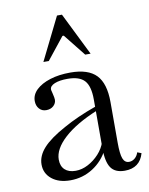

<svg xmlns="http://www.w3.org/2000/svg" viewBox="-82 -770 654 841"><g transform="rotate(-10 245.0 -349.5)"><path d="M405 11Q362 11 343.5 -16Q325 -43 325 -104V-320Q325 -379 302.5 -404Q280 -429 227 -429Q191 -429 169.5 -420Q148 -411 148 -396Q148 -392 149.5 -387.5Q151 -383 152 -377Q157 -357 157 -349Q157 -333 144.5 -321.5Q132 -310 112 -310Q93 -310 81 -323.5Q69 -337 69 -358Q69 -386 91.5 -407.5Q114 -429 153.5 -441.5Q193 -454 244 -454Q323 -454 359 -416.5Q395 -379 395 -296V-116Q395 -65 403 -44.5Q411 -24 430 -24Q444 -24 455.5 -33.5Q467 -43 472 -59L490 -52Q472 11 405 11ZM163 11Q112 11 81 -14Q50 -39 50 -79Q50 -117 81 -151.5Q112 -186 180 -223Q210 -240 247 -256.5Q284 -273 329 -289L330 -270Q233 -230 180.5 -182Q128 -134 128 -87Q128 -58 145 -42Q162 -26 193 -26Q221 -26 248.5 -40.5Q276 -55 297.5 -78.5Q319 -102 328 -130L334 -97Q309 -47 263.5 -18Q218 11 163 11ZM136 -520 230 -710H252L346 -520H322L244 -618H238L160 -520Z"/></g></svg>

Font: Baskervville SC
Style: Regular
Weight: 400
Designer: Alexis Faudot, Rémi Forte, Morgane Pierson, Rafael Ribas, Tanguy Vanlaeys, Rosalie Wagner, Thomas Huot-Marchand
Foundry: ANRT
Version: Version 1.100